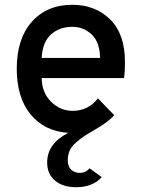

<svg xmlns="http://www.w3.org/2000/svg" viewBox="-20 -543 587 802"><path d="M298 239Q243 239 210 211.5Q177 184 177 136Q177 57 265 12Q165 5 107.5 -65.5Q50 -136 50 -256Q50 -381 113 -452Q176 -523 282 -523Q378 -523 440 -462Q502 -401 502 -284Q502 -241 498 -217H154Q155 -156 193.5 -118Q232 -80 283 -80Q349 -80 389 -132L457 -62Q435 -35 371 2Q343 18 330.5 26.5Q318 35 298.5 51.5Q279 68 271 86.5Q263 105 263 127Q263 152 277 165.5Q291 179 313 179Q339 179 354 160L405 197Q367 239 298 239ZM282 -431Q229 -431 193.5 -399.5Q158 -368 154 -301H398Q397 -367 363 -399Q329 -431 282 -431Z"/></svg>

Font: Overpass Light
Style: Bold
Weight: 600
Designer: Delve Withrington, Thomas Jockin
Foundry: Delve Fonts
Version: Version 3.000;DELV;Overpass